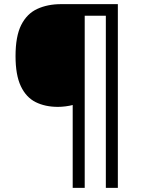

<svg xmlns="http://www.w3.org/2000/svg" viewBox="-20 -831 695 927"><path d="M549 76H491V-755H389V76H331V-324Q316 -320 296.5 -317.5Q277 -315 260 -315Q198 -315 152 -338Q106 -361 80.5 -415Q55 -469 55 -560Q55 -656 82.5 -710.5Q110 -765 160 -788Q210 -811 275 -811H549Z"/></svg>

Font: Noto Sans Tamil UI
Style: Regular
Weight: 400
Designer: Jelle Bosma - Monotype Design Team
Foundry: Monotype Imaging Inc.
Version: Version 2.004; ttfautohint (v1.8.4.7-5d5b)